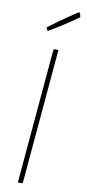

<svg xmlns="http://www.w3.org/2000/svg" viewBox="-140 -942 441 972"><g transform="rotate(15 80.5 -456.0)"><path d="M68 0V-684Q68 -692 69 -695.5Q70 -699 75.5 -699.5Q81 -700 93 -700V-10Q93 -5 91.5 -3Q90 -1 85 -0.5Q80 0 68 0ZM15 -779Q15 -779 12.5 -783Q10 -787 7.5 -791Q5 -795 5 -795Q30 -818 54.5 -839Q79 -860 99.5 -876.5Q120 -893 132 -902.5Q144 -912 144 -912Q150 -912 153.5 -900.5Q157 -889 157 -889Q157 -889 145.5 -879.5Q134 -870 114.5 -854Q95 -838 69.5 -818.5Q44 -799 15 -779Z"/></g></svg>

Font: Yanone Kaffeesatz ExtraLight
Style: Regular
Weight: 200
Designer: Yanone (Cyrillic: Daniel Pouzeot, Huerta Tipografica, and Cyreal)
Foundry: Yanone
Version: Version 2.003